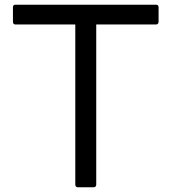

<svg xmlns="http://www.w3.org/2000/svg" viewBox="-20 -771 729 816"><path d="M377 25C385 25 389 21 389 13V-667H644C650 -667 654 -672 654 -679V-740C654 -747 650 -751 644 -751H45C38 -751 35 -747 35 -740V-679C35 -672 38 -667 45 -667H300V13C300 21 304 25 312 25Z"/></svg>

Font: LINE Seed JP_OTF Regular
Style: Regular
Weight: 400
Designer: LY Corporation & Fontrix & Fontworks
Version: Version 1.002